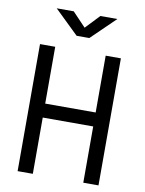

<svg xmlns="http://www.w3.org/2000/svg" viewBox="-97 -965 779 1032"><g transform="rotate(10 293.0 -449.0)"><path d="M430.7 0H513.7V-693.4H430.7V-383.3H155.3V-693.4H72.3V0H155.3V-307.1H430.7ZM258.3 -771.5H327.6L458.5 -898.4H365.7L293 -821.8L220.2 -898.4H127.4Z"/></g></svg>

Font: Cascadia Mono PL SemiLight
Style: Regular
Weight: 350
Monospace: yes
Designer: Aaron Bell
Foundry: Saja Typeworks
Version: Version 2404.023